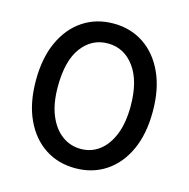

<svg xmlns="http://www.w3.org/2000/svg" viewBox="-109 -842 942 958"><g transform="rotate(15 362.0 -363.5)"><path d="M663.7 -363.3Q663.7 -246.4 625.2 -163Q586.6 -79.5 518.6 -34.8Q450.6 9.9 362.2 9.9Q273.4 9.9 205.4 -34.8Q137.4 -79.5 98.7 -163Q60 -246.4 60 -363.3Q60 -479.4 98.5 -563.2Q137.1 -647 205.3 -692.1Q273.4 -737.2 361.9 -737.2Q450.3 -737.2 518.3 -692.1Q586.3 -647 625 -563.2Q663.7 -479.4 663.7 -363.3ZM550.1 -360.8Q550.1 -490.1 497.3 -562Q444.6 -633.9 360.1 -633.9Q277.7 -633.9 225.7 -564.8Q173.7 -495.7 173.7 -360.8Q173.7 -273.8 198.9 -213.4Q224.1 -153.1 267.2 -121.6Q310.4 -90.2 364 -90.2Q417.6 -90.2 459.5 -121.6Q501.4 -153.1 525.7 -213.4Q550.1 -273.8 550.1 -360.8Z"/></g></svg>

Font: Interface Medium
Style: Regular
Weight: 500
Designer: Rasmus Andersson
Foundry: rsms
Version: Version 1.8